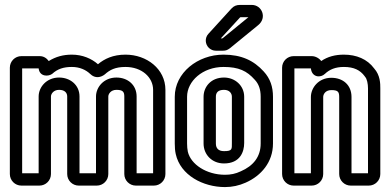

<svg xmlns="http://www.w3.org/2000/svg" viewBox="-20 -729 1585 780"><path d="M272 -457C304 -457 329 -445 346 -429C367 -408 391 -415 406 -427C426 -445 448 -457 490 -457C556 -457 602 -415 602 -364V-25H535V-337C535 -384 499 -414 453 -414C402 -414 370 -375 370 -337V-25H303V-337C303 -384 265 -414 220 -414C169 -414 137 -375 137 -337V-25H70V-451H137C141 -416 178 -418 192 -429C214 -449 238 -457 272 -457ZM141 -501H67C41 -501 20 -480 20 -454V-22C20 4 41 25 67 25H140C166 25 187 4 187 -22V-337C187 -347 197 -364 220 -364C243 -364 253 -352 253 -337V-22C253 4 274 25 300 25H373C399 25 420 4 420 -22V-337C420 -347 430 -364 453 -364C479 -364 485 -356 485 -337V-22C485 4 506 25 532 25H605C631 25 652 4 652 -22V-364C652 -449 576 -507 490 -507C439 -507 404 -490 378 -468C352 -491 315 -507 272 -507C237 -507 207 -499 178 -481C170 -492 158 -501 141 -501Z M740 -336C740 -399 803 -457 888 -457C950 -457 983 -441 1015 -405C1031 -388 1039 -366 1039 -336V-146C1039 -92 1009 -55 958 -33C937 -23 917 -19 894 -19C819 -19 755 -61 743 -113C741 -124 740 -133 740 -146ZM690 -336V-146C690 -131 691 -116 694 -103C713 -17 805 31 894 31C923 31 951 25 978 13C1041 -15 1089 -70 1089 -146V-336C1089 -376 1078 -410 1051 -439C1011 -483 961 -507 888 -507C783 -507 690 -433 690 -336ZM890 -414C836 -414 807 -375 807 -336V-146C807 -101 841 -65 890 -65C956 -65 972 -113 972 -148V-336C972 -381 935 -414 890 -414ZM890 -364C911 -364 922 -351 922 -336V-148C922 -123 924 -115 890 -115C867 -115 857 -127 857 -146V-336C857 -351 864 -364 890 -364ZM877 -573 955 -658 957 -659H989L885 -574C884 -574 883 -573 883 -573ZM857 -523H885C897 -523 903 -525 914 -533L1029 -627C1066 -657 1044 -709 1003 -709H955C941 -709 930 -705 920 -694L827 -592C811 -575 813 -549 829 -534C837 -527 846 -523 857 -523Z M1463 -417C1471 -409 1475 -388 1475 -370V-25H1408V-335C1408 -384 1373 -413 1326 -413C1274 -413 1243 -372 1243 -335V-25H1176V-451H1243C1247 -414 1283 -412 1300 -429C1319 -447 1343 -457 1377 -457C1418 -457 1443 -444 1461 -420C1462 -419 1462 -418 1463 -417ZM1246 -501H1173C1147 -501 1126 -480 1126 -454V-22C1126 4 1147 25 1173 25H1246C1272 25 1293 4 1293 -22V-335C1293 -346 1302 -363 1326 -363C1353 -363 1358 -356 1358 -335V-22C1358 4 1379 25 1405 25H1478C1504 25 1525 4 1525 -22V-370C1525 -389 1525 -423 1500 -451C1472 -489 1428 -507 1377 -507C1342 -507 1311 -499 1285 -481C1277 -492 1262 -501 1246 -501Z"/></svg>

Font: DIN Rundschrift
Style: BreitKont
Weight: 400
Width: 7
Version: Version 1.027